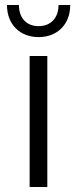

<svg xmlns="http://www.w3.org/2000/svg" viewBox="-20 -751 309 771"><path d="M99 0H170V-526H99ZM135 -602C208 -602 262 -651 262 -731H215C215 -678 183 -646 135 -646C87 -646 56 -678 56 -731H8C8 -651 62 -602 135 -602Z"/></svg>

Font: Chess Sans
Style: Regular
Weight: 400
Designer: Wolf Bōese
Foundry: Wolf Bōese
Version: Version 7.223;Glyphs 3.3 (3306)